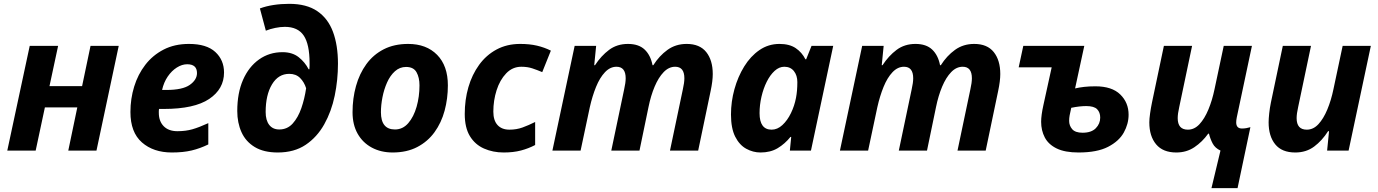

<svg xmlns="http://www.w3.org/2000/svg" viewBox="-20 -785 7184 1001"><path d="M18 0 135 -546H283L238 -336H408L452 -546H599L483 0H336L383 -225H214L166 0Z M876 10Q780 10 720 -42.5Q660 -95 660 -201Q660 -270 679.5 -333.5Q699 -397 737.5 -447Q776 -497 833 -526.5Q890 -556 965 -556Q1057 -556 1102.5 -514Q1148 -472 1148 -407Q1148 -321 1070.5 -269Q993 -217 834 -217H809Q808 -211 808 -206.5Q808 -202 808 -197Q808 -153 833.5 -127Q859 -101 905 -101Q948 -101 983 -111Q1018 -121 1066 -143V-32Q1023 -11 979 -0.5Q935 10 876 10ZM825 -316H847Q932 -316 969.5 -342.5Q1007 -369 1007 -404Q1007 -450 956 -450Q929 -450 902 -433Q875 -416 854.5 -386Q834 -356 825 -316Z M1428 10Q1355 10 1308 -18.5Q1261 -47 1239 -96Q1217 -145 1217 -206Q1217 -300 1247 -368.5Q1277 -437 1330.5 -475Q1384 -513 1453 -513Q1504 -513 1537 -487Q1570 -461 1589 -424H1593Q1594 -432 1594 -441.5Q1594 -451 1594 -456Q1594 -554 1563.5 -599.5Q1533 -645 1465 -645Q1442 -645 1415 -639.5Q1388 -634 1366 -625L1335 -741Q1367 -753 1406 -759Q1445 -765 1488 -765Q1578 -765 1634 -727Q1690 -689 1716 -619Q1742 -549 1742 -453Q1742 -368 1725 -286Q1708 -204 1670.5 -137Q1633 -70 1573.5 -30Q1514 10 1428 10ZM1436 -110Q1478 -110 1506 -141Q1534 -172 1551 -221Q1568 -270 1576 -325Q1566 -357 1544.5 -378.5Q1523 -400 1488 -400Q1431 -400 1398 -345Q1365 -290 1365 -201Q1365 -158 1383.5 -134Q1402 -110 1436 -110Z M2027 10Q1966 10 1918.5 -15.5Q1871 -41 1844.5 -88Q1818 -135 1818 -200Q1818 -272 1836 -336.5Q1854 -401 1890 -450.5Q1926 -500 1980.5 -528Q2035 -556 2108 -556Q2203 -556 2259 -499Q2315 -442 2315 -340Q2315 -271 2298 -208Q2281 -145 2245.5 -96Q2210 -47 2155.5 -18.5Q2101 10 2027 10ZM2039 -110Q2080 -110 2108.5 -143Q2137 -176 2152 -228.5Q2167 -281 2167 -340Q2167 -381 2151.5 -408.5Q2136 -436 2097 -436Q2064 -436 2039 -413.5Q2014 -391 1998 -355Q1982 -319 1974 -278Q1966 -237 1966 -200Q1966 -110 2039 -110Z M2606 10Q2550 10 2503.5 -10.5Q2457 -31 2430 -75Q2403 -119 2403 -191Q2403 -265 2422 -330.5Q2441 -396 2478 -447Q2515 -498 2569 -527Q2623 -556 2692 -556Q2741 -556 2779.5 -547Q2818 -538 2852 -521L2807 -409Q2781 -420 2755.5 -428.5Q2730 -437 2698 -437Q2652 -437 2619 -402.5Q2586 -368 2569 -314.5Q2552 -261 2552 -203Q2552 -157 2574 -133Q2596 -109 2636 -109Q2673 -109 2704.5 -120.5Q2736 -132 2770 -149V-29Q2736 -11 2696.5 -0.5Q2657 10 2606 10Z M2860 0 2976 -546H3088L3078 -445H3082Q3114 -494 3155.5 -525Q3197 -556 3254 -556Q3310 -556 3341 -526.5Q3372 -497 3382 -445H3386Q3417 -494 3460 -525Q3503 -556 3560 -556Q3628 -556 3662 -513.5Q3696 -471 3696 -399Q3696 -363 3685 -311L3620 0H3473L3540 -319Q3548 -354 3548 -377Q3548 -437 3500 -437Q3467 -437 3440 -409Q3413 -381 3393 -333.5Q3373 -286 3361 -227L3314 0H3167L3234 -319Q3242 -354 3242 -377Q3242 -437 3194 -437Q3161 -437 3134 -408.5Q3107 -380 3087.5 -332Q3068 -284 3055 -226L3007 0Z M3945 10Q3906 10 3870.5 -9.5Q3835 -29 3813 -72.5Q3791 -116 3791 -188Q3791 -255 3809 -320Q3827 -385 3860 -438.5Q3893 -492 3939.5 -524Q3986 -556 4044 -556Q4096 -556 4128.5 -534Q4161 -512 4179 -476H4183L4211 -546H4324L4208 0H4098L4105 -71H4101Q4072 -35 4034.5 -12.5Q3997 10 3945 10ZM4003 -109Q4033 -109 4059 -133Q4085 -157 4103.5 -195Q4122 -233 4130 -275Q4137 -311 4137 -357Q4137 -392 4119 -414.5Q4101 -437 4069 -437Q4042 -437 4018.5 -415.5Q3995 -394 3977.5 -359Q3960 -324 3950 -281Q3940 -238 3940 -195Q3940 -109 4003 -109Z M4359 0 4475 -546H4587L4577 -445H4581Q4613 -494 4654.5 -525Q4696 -556 4753 -556Q4809 -556 4840 -526.5Q4871 -497 4881 -445H4885Q4916 -494 4959 -525Q5002 -556 5059 -556Q5127 -556 5161 -513.5Q5195 -471 5195 -399Q5195 -363 5184 -311L5119 0H4972L5039 -319Q5047 -354 5047 -377Q5047 -437 4999 -437Q4966 -437 4939 -409Q4912 -381 4892 -333.5Q4872 -286 4860 -227L4813 0H4666L4733 -319Q4741 -354 4741 -377Q4741 -437 4693 -437Q4660 -437 4633 -408.5Q4606 -380 4586.5 -332Q4567 -284 4554 -226L4506 0Z M5603 10Q5532 10 5489 -11Q5446 -32 5427 -68.5Q5408 -105 5408 -150Q5408 -184 5420 -238L5463 -434H5291L5315 -546H5633L5585 -324Q5606 -329 5632 -332Q5658 -335 5691 -335Q5777 -335 5820.5 -292.5Q5864 -250 5864 -187Q5864 -139 5839 -94Q5814 -49 5757 -19.5Q5700 10 5603 10ZM5624 -93Q5670 -93 5693 -116.5Q5716 -140 5716 -172Q5716 -199 5700 -215.5Q5684 -232 5643 -232Q5609 -232 5565 -223Q5559 -197 5556.5 -183Q5554 -169 5554 -155Q5554 -130 5570 -111.5Q5586 -93 5624 -93Z M6296 196 6343 0Q6315 -13 6302.5 -36.5Q6290 -60 6283 -88H6279Q6248 -45 6207 -17.5Q6166 10 6113 10Q6043 10 6007.5 -32.5Q5972 -75 5972 -147Q5972 -165 5976 -193.5Q5980 -222 5986 -251L6048 -546H6195L6128 -227Q6120 -192 6120 -169Q6120 -109 6173 -109Q6207 -109 6233.5 -137.5Q6260 -166 6280 -214Q6300 -262 6312 -320L6360 -546H6507L6428 -173Q6425 -158 6425 -147Q6425 -115 6455 -115Q6467 -115 6478 -117Q6489 -119 6499 -122L6432 196Z M6733 10Q6663 10 6628.5 -32.5Q6594 -75 6594 -147Q6594 -165 6597 -193.5Q6600 -222 6606 -251L6668 -546H6815L6748 -227Q6740 -192 6740 -169Q6740 -109 6793 -109Q6827 -109 6853.5 -137.5Q6880 -166 6900 -214Q6920 -262 6932 -320L6980 -546H7127L7011 0H6899L6909 -101H6904Q6873 -52 6831.5 -21Q6790 10 6733 10Z"/></svg>

Font: Noto IKEA Latin
Style: Bold Italic
Weight: 700
Italic angle: -12°
Designer: Monotype Design Team
Foundry: Monotype Imaging Inc.
Version: Version 1.0